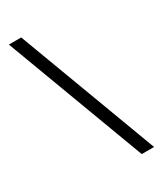

<svg xmlns="http://www.w3.org/2000/svg" viewBox="-182 -782 718 850"><g transform="rotate(-30 177.0 -357.0)"><path d="M14 -714H77L344 0H281Z"/></g></svg>

Font: Noto Sans Syriac Eastern Light
Style: Regular
Weight: 300
Designer: Patrick Giasson and the Monotype Design Team
Foundry: Monotype Imaging Inc.
Version: Version 3.001